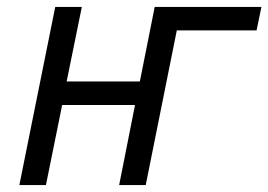

<svg xmlns="http://www.w3.org/2000/svg" viewBox="-20 -536 777 556"><path d="M36 0H113L160 -232H371L325 0H402L492 -448H723L737 -516H428L385 -300H173L217 -516H140Z"/></svg>

Font: Braiins Sans
Style: Italic
Weight: 400
Italic angle: -11.31°
Designer: Mike Abbink, Paul van der Laan, Pieter van Rosmalen, Jiri Chlebus, Lubos Buracinsky
Foundry: Bold Monday, Sudetype
Version: Version 1.000;hotconv 1.0.109;makeotfexe 2.5.65596